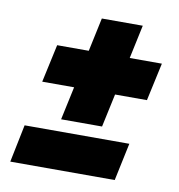

<svg xmlns="http://www.w3.org/2000/svg" viewBox="-68 -639 643 688"><g transform="rotate(10 253.5 -295.0)"><path d="M167 -195 193 -316H77L107 -454H222L248 -576H397L371 -454H488L458 -316H342L316 -195ZM14 -14 42 -151H423L394 -14Z"/></g></svg>

Font: Saira Semi Condensed Black
Style: Italic
Weight: 900
Width: 4
Italic angle: -12°
Designer: Hector Gatti with collaboration of the Omnibus-Type team
Foundry: Omnibus-Type
Version: Version 1.001; ttfautohint (v1.8)